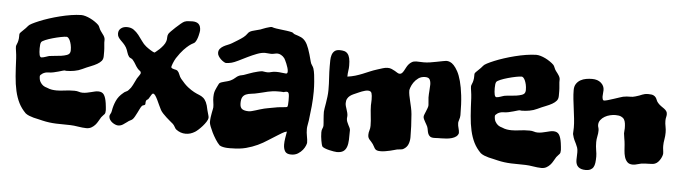

<svg xmlns="http://www.w3.org/2000/svg" viewBox="-42 -704 3234 911"><g transform="rotate(5 1575.5 -248.5)"><path d="M466.8 -117.2Q467.8 -107.4 469 -99.1Q470.2 -90.8 470.2 -84Q470.2 -76.2 469.2 -72.3Q468.3 -68.4 466.1 -65.4Q463.9 -62.5 460.2 -59.1Q456.5 -55.7 451.2 -48.8Q445.3 -39.6 439.7 -29.3Q434.1 -19 426.5 -10.7Q418.9 -2.4 408.9 3.2Q398.9 8.8 384.8 8.8Q376 8.8 366 7.6Q356 6.3 345.9 4.9Q335.9 3.4 326.4 2.2Q316.9 1 309.1 1Q275.4 1 241 -0.2Q206.5 -1.5 175.8 -8.8Q165.5 -11.7 154.3 -13.9Q143.1 -16.1 131.8 -19Q120.6 -22 110.4 -26.1Q100.1 -30.3 92.8 -36.1Q71.8 -57.1 59.3 -82Q46.9 -106.9 39.8 -138.2Q32.7 -169.4 29.8 -207.5Q26.9 -245.6 24.9 -293Q23.9 -309.6 21.5 -324.7Q19 -339.8 19 -348.1Q19 -352.1 22.7 -360.4Q26.4 -368.7 27.8 -376Q30.3 -386.7 30 -397.2Q29.8 -407.7 30.8 -410.2Q32.2 -413.6 36.9 -418.2Q41.5 -422.9 47.1 -428.2Q52.7 -433.6 58.3 -439.2Q64 -444.8 67.9 -450.2Q71.3 -455.1 84.7 -462.2Q98.1 -469.2 118.2 -477.5Q138.2 -485.8 163.1 -493.9Q188 -502 214.1 -508.5Q240.2 -515.1 266.4 -519.3Q292.5 -523.4 314.9 -523.9Q324.2 -523.9 335.7 -520.5Q347.2 -517.1 358.6 -511.5Q370.1 -505.9 380.9 -498.5Q391.6 -491.2 398.9 -483.9Q402.8 -480 406.2 -470.9Q409.7 -461.9 414.1 -456.1Q424.8 -442.4 429 -435.5Q433.1 -428.7 434.3 -423.3Q435.5 -418 435.1 -411.6Q434.6 -405.3 436 -392.1Q437 -381.8 437.5 -375Q438 -368.2 438 -362.3Q438 -356.4 438 -351.1Q438 -345.7 438 -338.9Q438 -324.7 430.7 -315.9Q423.3 -307.1 410.6 -299.8Q397.9 -292.5 380.1 -285.6Q362.3 -278.8 341.8 -269Q324.7 -260.7 305.2 -257.3Q285.6 -253.9 269 -253.9Q266.6 -253.9 265.1 -253.9Q263.7 -253.9 261.2 -254.9Q257.8 -255.4 249.5 -252.9Q241.2 -250.5 230.5 -247.3Q219.7 -244.1 207.3 -241.5Q194.8 -238.8 183.1 -238.8Q175.3 -238.8 168.2 -236.6Q161.1 -234.4 155.8 -231Q150.4 -227.5 147.2 -224.1Q144 -220.7 144 -217.8Q144 -200.7 150.1 -190.4Q156.2 -180.2 163.6 -174.8Q172.4 -168.5 183.1 -166Q195.3 -160.6 206.5 -158.9Q217.8 -157.2 229 -157.2Q247.6 -157.2 267.8 -160.2Q288.1 -163.1 314 -163.1Q326.2 -163.1 334.7 -160.2Q343.3 -157.2 353 -157.2Q363.3 -157.2 373.5 -159.2Q383.8 -161.1 393.1 -163.6Q402.3 -166 410.9 -168Q419.4 -169.9 426.8 -169.9Q445.8 -169.9 454.3 -157Q462.9 -144 466.8 -117.2ZM277.8 -341.8Q278.8 -344.2 279.3 -347.2Q279.8 -350.1 279.8 -353Q279.8 -367.7 277.1 -379.2Q274.4 -390.6 270.8 -398.7Q267.1 -406.7 262.7 -410.9Q258.3 -415 254.9 -415Q245.6 -415 227.1 -411.4Q208.5 -407.7 189.5 -402.3Q170.4 -397 155 -390.6Q139.6 -384.3 136.2 -378.9Q133.8 -375 132.8 -367.4Q131.8 -359.9 131.8 -350.1Q131.8 -329.6 134.5 -318.4Q137.2 -307.1 144 -307.1Q148.4 -307.1 153.8 -308.6Q159.2 -310.1 164.3 -311.8Q169.4 -313.5 173.6 -314.9Q177.7 -316.4 180.2 -316.9Q190.9 -318.8 206.5 -319.8Q222.2 -320.8 237.1 -323Q252 -325.2 263.4 -329.3Q274.9 -333.5 277.8 -341.8Z M959 -89.8Q958 -82 951.2 -71.3Q944.3 -60.5 935.3 -50.3Q926.3 -40 916.5 -31.2Q906.7 -22.5 900.9 -19Q889.6 -12.2 878.9 -9Q868.2 -5.9 856.9 -5.9Q832 -5.9 811 -22Q807.1 -24.9 803 -33Q798.8 -41 793 -46.9Q786.1 -52.7 777.3 -60.1Q768.6 -67.4 759.8 -75.4Q751 -83.5 743.2 -91.8Q735.4 -100.1 731 -107.9Q726.1 -116.7 720.5 -129.4Q714.8 -142.1 709.2 -153.8Q703.6 -165.5 698 -173.8Q692.4 -182.1 687 -182.1Q683.1 -182.1 679.4 -175.8Q675.8 -169.4 668.9 -158.2Q666.5 -153.3 662.6 -151.6Q658.7 -149.9 656.7 -146Q654.3 -140.1 654.8 -135Q655.3 -129.9 653.8 -127Q651.4 -124 646.2 -123Q641.1 -122.1 638.2 -118.2Q634.3 -113.3 629.9 -104.2Q625.5 -95.2 620.6 -85.4Q615.7 -75.7 610.8 -66.9Q606 -58.1 601.1 -53.2Q597.2 -49.3 590.1 -46.1Q583 -43 576.2 -37.1Q567.9 -30.8 557.4 -23.9Q546.9 -17.1 534.2 -17.1Q528.8 -17.1 521.2 -20Q513.7 -22.9 506.6 -28.1Q499.5 -33.2 494.6 -40.8Q489.7 -48.3 489.7 -57.1Q489.7 -62.5 493.9 -69.1Q498 -75.7 499 -84Q502.9 -108.4 513.2 -131.6Q523.4 -154.8 545.9 -172.9Q551.3 -178.2 558.3 -180.9Q565.4 -183.6 569.8 -189Q581.1 -200.2 587.9 -214.4Q594.7 -228.5 604 -247.1Q605.5 -249.5 608.2 -253.4Q610.8 -257.3 613.5 -261.2Q616.2 -265.1 618.2 -268.8Q620.1 -272.5 620.1 -274.9Q619.6 -278.8 618.4 -280.8Q617.2 -282.7 615 -284.2Q612.8 -285.6 610.1 -287.8Q607.4 -290 604 -293.9Q599.6 -299.3 596.4 -304Q593.3 -308.6 590.6 -313.5Q587.9 -318.4 584.5 -323.2Q581.1 -328.1 576.2 -334Q572.8 -337.9 566.7 -340.3Q560.5 -342.8 558.1 -346.2Q551.8 -354.5 548.3 -366.5Q544.9 -378.4 539.1 -389.2Q532.2 -400.4 524.7 -408Q517.1 -415.5 510.7 -422.1Q504.4 -428.7 500.2 -435.5Q496.1 -442.4 496.1 -452.1Q496.1 -467.8 507.6 -476.8Q519 -485.8 536.1 -485.8Q555.7 -485.8 568.8 -476.3Q582 -466.8 592.5 -453.6Q603 -440.4 612.8 -426Q622.6 -411.6 634.8 -401.9Q639.2 -398.4 645 -394.3Q650.9 -390.1 657.2 -386.2Q663.6 -382.3 668.9 -379.6Q674.3 -377 677.7 -377Q676.8 -377 683.3 -381.8Q689.9 -386.7 698.7 -395Q707.5 -403.3 716.1 -414.1Q724.6 -424.8 728 -436Q730.5 -445.3 730.2 -453.9Q730 -462.4 733.9 -470.2Q735.4 -473.6 744.6 -483.2Q753.9 -492.7 765.4 -503.4Q776.9 -514.2 788.1 -523.4Q799.3 -532.7 805.2 -535.2Q814.9 -539.1 825.4 -539.1Q835.9 -539.1 842.8 -540Q862.8 -540 872.8 -530.5Q882.8 -521 882.8 -500Q882.8 -498 881.6 -491Q880.4 -483.9 878.2 -474.9Q876 -465.8 872.3 -456.8Q868.7 -447.8 863.8 -441.9Q860.8 -438.5 854 -435.3Q847.2 -432.1 836.7 -424.1Q826.2 -416 811.8 -400.9Q797.4 -385.7 779.8 -358.9Q776.4 -353.5 773.2 -346.7Q770 -339.8 767.3 -333.3Q764.6 -326.7 763.2 -321.5Q761.7 -316.4 761.7 -314.9Q763.2 -311 767.1 -309.1Q771 -307.1 775.6 -306.2Q780.3 -305.2 785.2 -304Q790 -302.7 793 -299.8Q798.8 -294.4 803 -283Q807.1 -271.5 814 -263.2Q833.5 -239.3 850.1 -226.3Q866.7 -213.4 880.4 -206.3Q894 -199.2 905 -195.1Q916 -190.9 924.6 -183.8Q933.1 -176.8 939.5 -163.8Q945.8 -150.9 950.2 -127Q952.6 -115.7 955.8 -106.7Q959 -97.7 959 -89.8Z M1443.4 -305.2Q1444.3 -293.9 1444.8 -282.5Q1445.3 -271 1445.3 -258.8Q1445.3 -224.1 1441.9 -188.7Q1438.5 -153.3 1434.1 -120.1Q1432.6 -109.4 1430.4 -98.4Q1428.2 -87.4 1428.2 -79.1Q1428.2 -61 1431.6 -44.2Q1435.1 -27.3 1435.1 -13.2Q1435.1 -10.3 1431.2 0Q1427.2 10.3 1418.7 21Q1410.2 31.7 1396.7 40.3Q1383.3 48.8 1364.3 48.8Q1342.3 48.8 1334.7 36.1Q1327.1 23.4 1327.1 3.9Q1327.1 -9.8 1329.6 -25.6Q1332 -41.5 1335 -58.1Q1323.7 -55.7 1312.7 -48.8Q1301.8 -42 1292 -36.1Q1270.5 -23.4 1249.3 -9.3Q1228 4.9 1203.1 16.6Q1178.2 28.3 1148.7 36.1Q1119.1 43.9 1081.1 43.9Q1080.1 43.9 1073.5 44.2Q1066.9 44.4 1058.1 43.9Q1049.3 43.5 1039.8 41.5Q1030.3 39.6 1022.9 35.2Q1012.2 24.4 1002.2 8.5Q992.2 -7.3 984.6 -22.7Q977.1 -38.1 972.7 -49.8Q968.3 -61.5 968.3 -64Q967.3 -66.4 967.3 -68.6Q967.3 -70.8 967.3 -73.2Q967.3 -83.5 968.8 -94.5Q970.2 -105.5 972.2 -115.5Q974.1 -125.5 975.6 -132.6Q977.1 -139.6 977.1 -142.1Q977.1 -154.3 975.1 -165.8Q973.1 -177.2 973.1 -190.9Q973.1 -197.3 973.9 -204.3Q974.6 -211.4 977.1 -219.2Q977.1 -219.7 979.5 -225.6Q981.9 -231.4 985.1 -238.3Q988.3 -245.1 991.5 -251.5Q994.6 -257.8 996.1 -258.8Q999.5 -261.7 1005.4 -263.7Q1011.2 -265.6 1018.6 -267.6Q1025.9 -269.5 1033.4 -271.5Q1041 -273.4 1048.3 -276.9Q1059.6 -282.2 1068.6 -290.5Q1077.6 -298.8 1085 -301.8Q1089.8 -304.2 1098.4 -305.7Q1106.9 -307.1 1116.2 -311Q1122.6 -313 1131.8 -316.7Q1141.1 -320.3 1151.6 -323.5Q1162.1 -326.7 1172.9 -329.3Q1183.6 -332 1193.4 -333Q1197.8 -333 1204.3 -331.5Q1210.9 -330.1 1220.2 -330.1Q1227.1 -330.1 1236.8 -333Q1246.6 -335.9 1260.3 -335.9Q1273.9 -335.9 1286.6 -334Q1299.3 -332 1306.2 -332Q1311.5 -332 1312.7 -335.2Q1314 -338.4 1314 -342.8Q1314 -350.1 1311 -359.9Q1308.1 -369.6 1304.2 -378.9Q1300.3 -388.2 1296.9 -395Q1293.5 -401.9 1292 -403.8Q1284.7 -413.1 1275.6 -418Q1266.6 -422.9 1259.3 -422.9Q1251.5 -422.9 1243.9 -420.9Q1236.3 -418.9 1227.1 -418.9Q1220.2 -418.9 1213.1 -419.9Q1206.1 -420.9 1199.2 -420.9Q1182.6 -420.9 1160.9 -412.6Q1139.2 -404.3 1117.4 -393.6Q1095.7 -382.8 1076.4 -373.3Q1057.1 -363.8 1045.4 -360.8Q1039.1 -359.4 1032.2 -358.2Q1025.4 -356.9 1019 -356.9Q1015.1 -356.9 1008.1 -361.1Q1001 -365.2 994.1 -371.6Q987.3 -377.9 982.2 -386Q977.1 -394 977.1 -401.9Q977.1 -413.6 983.4 -421.1Q989.7 -428.7 999 -434.1Q1008.3 -439.5 1019.3 -443.6Q1030.3 -447.8 1039.1 -453.1Q1050.3 -460 1065.4 -469.2Q1080.6 -478.5 1091.3 -486.8Q1102.5 -496.1 1107.4 -503.7Q1112.3 -511.2 1119.1 -515.1Q1126 -519 1140.6 -522.5Q1155.3 -525.9 1168 -529.8Q1171.9 -531.2 1179 -534.2Q1186 -537.1 1193.6 -539.6Q1201.2 -542 1208.3 -543.9Q1215.3 -545.9 1219.2 -545.9H1221.2Q1230.5 -542.5 1242.2 -540.8Q1253.9 -539.1 1266.8 -537.6Q1279.8 -536.1 1292.7 -534.4Q1305.7 -532.7 1317.4 -529.8Q1321.3 -528.8 1324.7 -525.6Q1328.1 -522.5 1332 -521Q1350.1 -515.6 1362.3 -510Q1374.5 -504.4 1383.8 -492.4Q1393.1 -480.5 1401.1 -458.3Q1409.2 -436 1418.9 -397.9Q1420.9 -389.2 1426.3 -381.8Q1431.6 -374.5 1434.1 -367.2Q1438 -355 1440.2 -337.6Q1442.4 -320.3 1443.4 -305.2ZM1326.2 -174.8Q1328.6 -177.2 1329.3 -185.8Q1330.1 -194.3 1330.1 -205.1Q1330.1 -217.8 1329.6 -225.8Q1329.1 -233.9 1327.6 -238.3Q1326.2 -242.7 1323.7 -244.4Q1321.3 -246.1 1317.4 -246.1Q1314.5 -246.1 1312.3 -245.6Q1310.1 -245.1 1308.1 -244.6Q1306.2 -243.7 1304.2 -243.2Q1296.4 -244.1 1289.8 -244.1Q1283.2 -244.1 1276.4 -244.1Q1262.7 -244.1 1251.2 -242.7Q1239.7 -241.2 1228.8 -238.8Q1217.8 -236.3 1207 -233.4Q1196.3 -230.5 1184.1 -228Q1166.5 -223.6 1151.9 -222.2Q1137.2 -220.7 1126.5 -216.3Q1115.7 -211.9 1109.9 -202.4Q1104 -192.9 1104 -172.9Q1104 -152.3 1114.7 -145.3Q1125.5 -138.2 1146 -138.2Q1152.3 -138.2 1160.6 -140.4Q1168.9 -142.6 1178.5 -145.5Q1188 -148.4 1198 -151.6Q1208 -154.8 1218.3 -157.2Q1225.6 -158.7 1234.1 -160.4Q1242.7 -162.1 1251.2 -163.6Q1259.8 -165 1267.3 -166.5Q1274.9 -168 1280.3 -168.9Q1283.7 -169.4 1291 -170.2Q1298.3 -170.9 1305.7 -171.6Q1313 -172.4 1319.1 -173.1Q1325.2 -173.8 1326.2 -174.8Z M2148.4 -121.1Q2145.5 -111.3 2137.5 -105.2Q2129.4 -99.1 2117.9 -95.7Q2106.4 -92.3 2093 -91.1Q2079.6 -89.8 2066.4 -89.8H2055.2Q2053.7 -89.8 2046.9 -89.4Q2040 -88.9 2033.2 -88.9Q2020 -88.9 2013.7 -93.8Q2007.3 -98.6 2004.4 -106.2Q2001.5 -113.8 2000.2 -122.6Q1999 -131.3 1996.1 -139.2Q1995.1 -141.6 1991.9 -147.5Q1988.8 -153.3 1984.9 -159.9Q1981 -166.5 1978 -173.1Q1975.1 -179.7 1975.1 -184.1Q1975.1 -189.5 1978 -196.5Q1981 -203.6 1984.1 -211.4Q1987.3 -219.2 1990.2 -227.1Q1993.2 -234.9 1993.2 -241.2Q1993.2 -248.5 1991.7 -259.8Q1990.2 -271 1990.2 -277.8Q1990.2 -294.4 1991.7 -310.3Q1993.2 -326.2 1993.2 -338.9Q1993.2 -354 1988 -363.5Q1982.9 -373 1966.3 -373Q1947.3 -373 1933.8 -363.3Q1920.4 -353.5 1912.1 -341.1Q1903.8 -328.6 1900.1 -317.4Q1896.5 -306.2 1896.5 -303.2Q1896.5 -292.5 1898.9 -279.8Q1901.4 -267.1 1904.8 -252.9Q1908.2 -238.8 1911.6 -223.4Q1915 -208 1916.5 -191.9Q1918.9 -164.6 1920.2 -135Q1921.4 -105.5 1921.4 -82Q1921.4 -64.9 1915.5 -49.6Q1909.7 -34.2 1894 -24.9Q1888.2 -21 1879.4 -20.8Q1870.6 -20.5 1863.3 -19Q1858.9 -18.1 1850.1 -15.4Q1841.3 -12.7 1830.6 -10.3Q1819.8 -7.8 1808.1 -5.9Q1796.4 -3.9 1786.1 -3.9Q1774.9 -3.9 1769 -5.9Q1763.2 -7.8 1759.8 -11.7Q1756.3 -15.6 1753.7 -21.2Q1751 -26.9 1746.1 -34.2Q1741.7 -40.5 1737.3 -45.2Q1732.9 -49.8 1729.2 -54Q1725.6 -58.1 1723.4 -63.2Q1721.2 -68.4 1721.2 -76.2Q1721.2 -87.4 1724.6 -97.7Q1728 -107.9 1728 -120.1Q1728 -131.3 1727.1 -143.8Q1726.1 -156.2 1724.6 -168.9Q1723.1 -181.6 1722.2 -193.8Q1721.2 -206.1 1721.2 -216.8Q1721.2 -220.7 1721.7 -227.8Q1722.2 -234.9 1722.2 -244.1Q1722.2 -264.6 1718.8 -274.9Q1715.3 -285.2 1701.2 -285.2Q1694.8 -285.2 1687.5 -283.2Q1680.2 -281.2 1673.1 -278.6Q1666 -275.9 1659.9 -273.2Q1653.8 -270.5 1650.4 -269Q1642.6 -265.6 1633.8 -261.7Q1625 -257.8 1617.7 -252.2Q1610.4 -246.6 1605.7 -238Q1601.1 -229.5 1601.1 -216.8Q1601.1 -210.4 1603 -203.1Q1605 -195.8 1607.7 -188Q1610.4 -180.2 1612.3 -172.4Q1614.3 -164.6 1614.3 -157.2Q1614.3 -153.8 1613.8 -150.9Q1613.3 -147.9 1613.3 -145Q1613.3 -136.7 1616.2 -129.2Q1619.1 -121.6 1622.8 -114.7Q1626.5 -107.9 1629.4 -101.8Q1632.3 -95.7 1632.3 -90.8Q1632.3 -64.9 1631.6 -44.7Q1630.9 -24.4 1625.7 -10.5Q1620.6 3.4 1609.9 10.7Q1599.1 18.1 1579.1 18.1Q1574.2 18.1 1564 16.4Q1553.7 14.6 1542.2 12Q1530.8 9.3 1521.2 5.4Q1511.7 1.5 1508.3 -2.9Q1506.8 -5.9 1505.1 -12.9Q1503.4 -20 1501.7 -29.3Q1500 -38.6 1499 -48.8Q1498 -59.1 1498 -68.8Q1498 -80.1 1501.7 -87.2Q1505.4 -94.2 1505.4 -102.1Q1505.4 -107.9 1504.6 -116Q1503.9 -124 1503.2 -132.8Q1502.4 -141.6 1502 -150.4Q1501.5 -159.2 1501.5 -167Q1501.5 -171.9 1503.4 -183.1Q1505.4 -194.3 1507.8 -209Q1510.3 -223.6 1512.2 -240Q1514.2 -256.3 1514.2 -272Q1514.2 -302.2 1512.2 -330.1Q1510.3 -357.9 1510.3 -384.8Q1510.3 -398.4 1510.5 -412.6Q1510.7 -426.8 1514.4 -438.5Q1518.1 -450.2 1526.6 -457.5Q1535.2 -464.8 1551.3 -464.8Q1563.5 -464.8 1573 -462.2Q1582.5 -459.5 1589.1 -451.7Q1595.7 -443.8 1598.9 -430.4Q1602.1 -417 1602.1 -395Q1602.1 -382.3 1600.1 -370.4Q1598.1 -358.4 1598.1 -342.8Q1618.7 -345.7 1635.7 -350.8Q1652.8 -356 1668.9 -362.5Q1685.1 -369.1 1701.7 -376.2Q1718.3 -383.3 1737.3 -389.2Q1750 -393.1 1762 -397Q1773.9 -400.9 1785.2 -400.9Q1795.9 -400.9 1804.4 -397.2Q1813 -393.6 1820.1 -389.4Q1827.1 -385.3 1832.8 -381.6Q1838.4 -377.9 1844.2 -377.9Q1850.6 -377.9 1855.2 -382.8Q1859.9 -387.7 1863.8 -394.8Q1867.7 -401.9 1872.1 -410.4Q1876.5 -418.9 1882.6 -426Q1888.7 -433.1 1897.2 -438Q1905.8 -442.9 1918.5 -442.9Q1926.8 -442.9 1935.8 -442.4Q1944.8 -441.9 1953.1 -441.9Q1966.8 -441.9 1983.2 -444.3Q1999.5 -446.8 2015.1 -450Q2030.8 -453.1 2043.7 -455.6Q2056.6 -458 2062.5 -458Q2068.4 -458 2077.1 -454.6Q2085.9 -451.2 2095.5 -441.2Q2105 -431.2 2114.5 -413.8Q2124 -396.5 2131.6 -368.4Q2139.2 -340.3 2143.8 -300.8Q2148.4 -261.2 2148.4 -207Q2148.4 -201.2 2147.2 -196Q2146 -190.9 2144.5 -186Q2143.1 -181.2 2141.8 -176.3Q2140.6 -171.4 2141.1 -167Q2141.1 -157.7 2144.8 -145Q2148.4 -132.3 2148.4 -124Z M2634.3 -117.2Q2635.3 -107.4 2636.5 -99.1Q2637.7 -90.8 2637.7 -84Q2637.7 -76.2 2636.7 -72.3Q2635.7 -68.4 2633.5 -65.4Q2631.3 -62.5 2627.7 -59.1Q2624 -55.7 2618.7 -48.8Q2612.8 -39.6 2607.2 -29.3Q2601.6 -19 2594 -10.7Q2586.4 -2.4 2576.4 3.2Q2566.4 8.8 2552.2 8.8Q2543.5 8.8 2533.4 7.6Q2523.4 6.3 2513.4 4.9Q2503.4 3.4 2493.9 2.2Q2484.4 1 2476.6 1Q2442.9 1 2408.4 -0.2Q2374 -1.5 2343.3 -8.8Q2333 -11.7 2321.8 -13.9Q2310.5 -16.1 2299.3 -19Q2288.1 -22 2277.8 -26.1Q2267.6 -30.3 2260.3 -36.1Q2239.3 -57.1 2226.8 -82Q2214.4 -106.9 2207.3 -138.2Q2200.2 -169.4 2197.3 -207.5Q2194.3 -245.6 2192.4 -293Q2191.4 -309.6 2189 -324.7Q2186.5 -339.8 2186.5 -348.1Q2186.5 -352.1 2190.2 -360.4Q2193.8 -368.7 2195.3 -376Q2197.8 -386.7 2197.5 -397.2Q2197.3 -407.7 2198.2 -410.2Q2199.7 -413.6 2204.3 -418.2Q2209 -422.9 2214.6 -428.2Q2220.2 -433.6 2225.8 -439.2Q2231.4 -444.8 2235.4 -450.2Q2238.8 -455.1 2252.2 -462.2Q2265.6 -469.2 2285.6 -477.5Q2305.7 -485.8 2330.6 -493.9Q2355.5 -502 2381.6 -508.5Q2407.7 -515.1 2433.8 -519.3Q2460 -523.4 2482.4 -523.9Q2491.7 -523.9 2503.2 -520.5Q2514.6 -517.1 2526.1 -511.5Q2537.6 -505.9 2548.3 -498.5Q2559.1 -491.2 2566.4 -483.9Q2570.3 -480 2573.7 -470.9Q2577.1 -461.9 2581.5 -456.1Q2592.3 -442.4 2596.4 -435.5Q2600.6 -428.7 2601.8 -423.3Q2603 -418 2602.5 -411.6Q2602.1 -405.3 2603.5 -392.1Q2604.5 -381.8 2605 -375Q2605.5 -368.2 2605.5 -362.3Q2605.5 -356.4 2605.5 -351.1Q2605.5 -345.7 2605.5 -338.9Q2605.5 -324.7 2598.1 -315.9Q2590.8 -307.1 2578.1 -299.8Q2565.4 -292.5 2547.6 -285.6Q2529.8 -278.8 2509.3 -269Q2492.2 -260.7 2472.7 -257.3Q2453.1 -253.9 2436.5 -253.9Q2434.1 -253.9 2432.6 -253.9Q2431.2 -253.9 2428.7 -254.9Q2425.3 -255.4 2417 -252.9Q2408.7 -250.5 2397.9 -247.3Q2387.2 -244.1 2374.8 -241.5Q2362.3 -238.8 2350.6 -238.8Q2342.8 -238.8 2335.7 -236.6Q2328.6 -234.4 2323.2 -231Q2317.9 -227.5 2314.7 -224.1Q2311.5 -220.7 2311.5 -217.8Q2311.5 -200.7 2317.6 -190.4Q2323.7 -180.2 2331.1 -174.8Q2339.8 -168.5 2350.6 -166Q2362.8 -160.6 2374 -158.9Q2385.3 -157.2 2396.5 -157.2Q2415 -157.2 2435.3 -160.2Q2455.6 -163.1 2481.4 -163.1Q2493.7 -163.1 2502.2 -160.2Q2510.7 -157.2 2520.5 -157.2Q2530.8 -157.2 2541 -159.2Q2551.3 -161.1 2560.5 -163.6Q2569.8 -166 2578.4 -168Q2586.9 -169.9 2594.2 -169.9Q2613.3 -169.9 2621.8 -157Q2630.4 -144 2634.3 -117.2ZM2445.3 -341.8Q2446.3 -344.2 2446.8 -347.2Q2447.3 -350.1 2447.3 -353Q2447.3 -367.7 2444.6 -379.2Q2441.9 -390.6 2438.2 -398.7Q2434.6 -406.7 2430.2 -410.9Q2425.8 -415 2422.4 -415Q2413.1 -415 2394.5 -411.4Q2376 -407.7 2356.9 -402.3Q2337.9 -397 2322.5 -390.6Q2307.1 -384.3 2303.7 -378.9Q2301.3 -375 2300.3 -367.4Q2299.3 -359.9 2299.3 -350.1Q2299.3 -329.6 2302 -318.4Q2304.7 -307.1 2311.5 -307.1Q2315.9 -307.1 2321.3 -308.6Q2326.7 -310.1 2331.8 -311.8Q2336.9 -313.5 2341.1 -314.9Q2345.2 -316.4 2347.7 -316.9Q2358.4 -318.8 2374 -319.8Q2389.6 -320.8 2404.5 -323Q2419.4 -325.2 2430.9 -329.3Q2442.4 -333.5 2445.3 -341.8Z M3125.5 -210Q3125.5 -193.4 3122.6 -177.2Q3119.6 -161.1 3119.6 -146Q3119.6 -136.2 3121.1 -126.7Q3122.6 -117.2 3122.6 -107.9Q3122.6 -106 3120.6 -99.6Q3118.7 -93.3 3114.5 -85.4Q3110.4 -77.6 3103.8 -70.1Q3097.2 -62.5 3088.4 -59.1Q3082.5 -56.6 3075 -56.2Q3067.4 -55.7 3058.8 -55.4Q3050.3 -55.2 3041.3 -54.9Q3032.2 -54.7 3023.4 -53.2Q3011.2 -50.8 3002.2 -47.9Q2993.2 -44.9 2983.4 -44.9Q2965.8 -44.9 2956.8 -54.4Q2947.8 -64 2943.6 -78.1Q2939.5 -92.3 2938.5 -107.9Q2937.5 -123.5 2936.5 -136.2Q2935.1 -152.8 2932.6 -165.3Q2930.2 -177.7 2929.2 -189Q2929.2 -195.8 2929.9 -201.7Q2930.7 -207.5 2930.7 -212.9Q2930.7 -225.6 2929.2 -236.6Q2927.7 -247.6 2922.9 -255.4Q2918 -263.2 2908 -267.6Q2897.9 -272 2881.3 -272Q2869.6 -272 2856 -268.8Q2842.3 -265.6 2830.6 -258.8Q2818.8 -252 2811 -241.7Q2803.2 -231.4 2803.2 -217.8Q2803.2 -212.4 2805.4 -206.1Q2807.6 -199.7 2807.6 -191.9Q2807.6 -178.2 2804.4 -163.8Q2801.3 -149.4 2801.3 -136.2Q2801.3 -115.7 2804.4 -98.1Q2807.6 -80.6 2807.6 -67.9Q2807.6 -50.8 2805.9 -38.1Q2804.2 -25.4 2799.3 -17.1Q2794.4 -8.8 2785.4 -4.4Q2776.4 0 2762.2 0Q2739.7 0 2727.5 -10.7Q2715.3 -21.5 2715.3 -43.9Q2715.3 -52.2 2715.8 -61.3Q2716.3 -70.3 2716.3 -80.1Q2716.3 -93.3 2713.4 -102.1Q2710.4 -110.8 2706.3 -119.1Q2702.1 -127.4 2697.5 -137Q2692.9 -146.5 2689.5 -161.1Q2688.5 -162.6 2688.5 -164.6Q2688.5 -166.5 2688.5 -168.9Q2688.5 -174.3 2689 -181.4Q2689.5 -188.5 2689.5 -195.8Q2689.5 -215.3 2687 -237.8Q2684.6 -260.3 2681.4 -283.7Q2678.2 -307.1 2675.8 -329.8Q2673.3 -352.5 2673.3 -373Q2673.3 -391.1 2681.2 -402.8Q2689 -414.6 2701.2 -421.4Q2713.4 -428.2 2728 -430.7Q2742.7 -433.1 2756.3 -433.1Q2782.7 -433.1 2798.6 -419.2Q2814.5 -405.3 2814.5 -384.8Q2814.5 -377.9 2813.5 -370.4Q2812.5 -362.8 2812.5 -355Q2812.5 -349.6 2814.2 -342.8Q2815.9 -335.9 2821.3 -335.9Q2826.7 -335.9 2839.6 -339.6Q2852.5 -343.3 2866.9 -348.1Q2881.3 -353 2893.6 -356.9Q2905.8 -360.8 2909.7 -361.8Q2928.2 -365.2 2941.9 -364.7Q2955.6 -364.3 2967.3 -368.2Q2978.5 -371.1 2985.6 -374Q2992.7 -377 2998.8 -379.4Q3004.9 -381.8 3011.5 -383.3Q3018.1 -384.8 3028.3 -384.8Q3044.9 -384.8 3052.5 -381.1Q3060.1 -377.4 3064 -371.8Q3067.9 -366.2 3070.3 -359.4Q3072.8 -352.5 3078.6 -346.2Q3085.9 -337.9 3094 -332.5Q3102.1 -327.1 3108.6 -322.3Q3115.2 -317.4 3119.4 -311.5Q3123.5 -305.7 3123.5 -296.9Q3123.5 -290 3121.6 -282.7Q3119.6 -275.4 3119.6 -265.1Q3119.6 -252.4 3122.6 -238.3Q3125.5 -224.1 3125.5 -210Z"/></g></svg>

Font: Freckle Face
Style: Regular
Weight: 400
Designer: Astigmatic (AOETI)
Foundry: Astigmatic (AOETI)
Version: Version 1.000